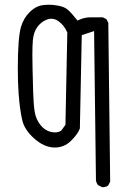

<svg xmlns="http://www.w3.org/2000/svg" viewBox="-20 -662 540 805"><path d="M210.9 -106.9Q203.1 -106.9 193.4 -108.9Q168 -114.7 149.4 -138.2Q130.9 -161.6 125.7 -192.1Q120.6 -222.7 119.1 -273.9Q115.7 -393.1 115.7 -432.1Q115.7 -469.2 117.7 -492.2Q120.6 -527.3 137.2 -549.8Q154.3 -572.3 178.7 -580.6Q187 -583.5 194.8 -583.5Q212.4 -583.5 227.5 -571.3Q249 -555.2 261.2 -527.8L262.2 -526.4L254.4 -138.7L236.3 -113.8L234.9 -113.3Q225.1 -106.9 210.9 -106.9ZM407.7 122.6Q409.7 123 412.1 123Q414.6 123 418.5 122.1Q426.8 121.1 433.6 115.7L441.9 99.6L434.1 -566.4L426.3 -581.5L411.1 -589.4H359.4Q335 -589.4 311 -578.6L305.2 -575.7Q279.3 -608.4 263.9 -621.6Q248.5 -634.8 218.3 -639.2Q201.2 -642.1 186.3 -642.1Q171.4 -642.1 160.4 -640.6Q149.4 -639.2 140.6 -635.7Q121.6 -628.4 103.5 -610.4Q79.1 -585.9 68.4 -550.8Q54.7 -505.4 54.7 -374.5Q54.7 -315.4 58.1 -268.6Q63 -203.6 72.8 -160.2Q81.5 -118.7 122.6 -82Q165.5 -43.5 210 -43.5Q248.5 -43.5 276.9 -70.8Q307.1 -100.6 314.9 -123.5L322.8 -514.6L374.5 -531.7L382.3 93.3Q383.8 105.5 391.1 114.3Z"/></svg>

Font: NaikaiFont
Style: Light
Weight: 300
Version: Version 1.89